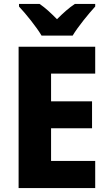

<svg xmlns="http://www.w3.org/2000/svg" viewBox="-20 -950 548 970"><path d="M190 -770H347C373 -814 428 -881 461 -917V-930H358C328 -910 301 -886 268 -853C236 -885 210 -910 180 -930H76V-917C110 -881 165 -813 190 -770ZM461 0V-137H238V-302H445V-438H238V-578H461V-714H74V0Z"/></svg>

Font: Noto Sans Thai Looped SemiCondensed ExtraBold
Style: Regular
Weight: 800
Width: 4
Designer: Sasikarn Vongin, Ben Mitchell
Foundry: The Fontpad Ltd
Version: Version 1.001